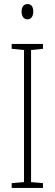

<svg xmlns="http://www.w3.org/2000/svg" viewBox="-20 -932 271 952"><path d="M117 -912C95 -912 87 -894 87 -874C87 -853 97 -836 116 -836C134 -836 145 -851 145 -875C145 -894 138 -912 117 -912ZM193 0V-24L134 -29V-684L193 -690V-714H38V-690L99 -684V-29L38 -24V0Z"/></svg>

Font: Noto Sans Bengali ExtraCondensed ExtraLight
Style: Regular
Weight: 200
Width: 2
Designer: Joana Ranito - Universal Thirst; Jelle Bosma - Monotype Design Team
Foundry: Universal Thirst ehf.
Version: Version 3.000